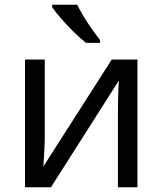

<svg xmlns="http://www.w3.org/2000/svg" viewBox="-20 -786 683 806"><path d="M168 -536V-209Q168 -197 167 -173Q166 -149 164.5 -125Q163 -101 162 -87L449 -536H557V0H475V-316Q475 -332 475.5 -358Q476 -384 477 -409.5Q478 -435 479 -448L194 0H85V-536ZM304 -766Q315 -744 331.5 -716.5Q348 -689 366.5 -663Q385 -637 400 -618V-606H341Q318 -624 289 -652.5Q260 -681 235.5 -709.5Q211 -738 199 -756V-766Z"/></svg>

Font: Noto Sans IKEA
Style: Regular
Weight: 400
Designer: Monotype Design Team
Foundry: Monotype Imaging Inc.
Version: Version 2.001